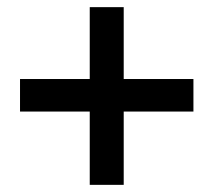

<svg xmlns="http://www.w3.org/2000/svg" viewBox="-20 -588 597 537"><path d="M231 -71V-276H36V-367H231V-568H326V-367H521V-276H326V-71Z"/></svg>

Font: Source Serif 4 SmText
Style: Bold
Weight: 700
Designer: Frank Grießhammer
Foundry: Adobe
Version: Version 4.005;hotconv 1.1.0;makeotfexe 2.6.0